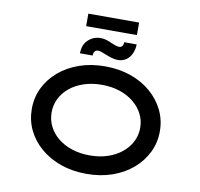

<svg xmlns="http://www.w3.org/2000/svg" viewBox="-106 -1148 1324 1270"><g transform="rotate(10 556.5 -513.0)"><path d="M556 10Q462 10 383.5 -17.5Q305 -45 247 -94.5Q189 -144 157.5 -209.5Q126 -275 126 -351Q126 -427 157.5 -492.5Q189 -558 247 -607.5Q305 -657 383.5 -684.5Q462 -712 556 -712Q650 -712 728.5 -684.5Q807 -657 864.5 -607.5Q922 -558 954 -492.5Q986 -427 986 -351Q986 -275 954 -209.5Q922 -144 864.5 -94.5Q807 -45 728.5 -17.5Q650 10 556 10ZM556 -114Q622 -114 676 -132Q730 -150 770 -182.5Q810 -215 832 -258Q854 -301 854 -351Q854 -401 832 -444Q810 -487 770 -519.5Q730 -552 676 -570Q622 -588 556 -588Q491 -588 436 -570Q381 -552 341.5 -519.5Q302 -487 280.5 -444Q259 -401 259 -351Q259 -301 280.5 -258Q302 -215 341.5 -182.5Q381 -150 436 -132Q491 -114 556 -114ZM631 -768Q609 -768 586.5 -775Q564 -782 542 -791Q525 -798 513 -802Q501 -806 491 -806Q477 -806 469 -796Q461 -786 461 -768H376Q376 -826 411 -858.5Q446 -891 494 -891Q514 -891 533.5 -885Q553 -879 574 -869Q589 -863 601.5 -859Q614 -855 623 -855Q637 -855 644.5 -865Q652 -875 651 -891H735Q735 -859 722.5 -830.5Q710 -802 686.5 -785Q663 -768 631 -768ZM385 -952V-1036H726V-952Z"/></g></svg>

Font: Lexend Zetta Medium
Style: Regular
Weight: 500
Designer: Bonnie Shaver-Troup, Thomas Jockin
Foundry: Lexend
Version: Version 1.007